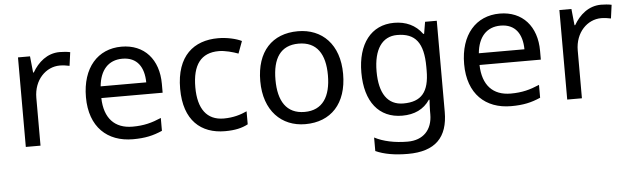

<svg xmlns="http://www.w3.org/2000/svg" viewBox="-49 -725 3752 1145"><g transform="rotate(-5 1827.0 -153.0)"><path d="M335 -546C260 -546 205 -497 171 -438H167L157 -536H85V0H173V-286C173 -394 246 -466 329 -466C347 -466 370 -463 387 -459L398 -540C380 -544 355 -546 335 -546Z M705 -546C563 -546 468 -440 468 -264C468 -85 573 10 726 10C799 10 847 -1 902 -25V-102C846 -78 798 -65 730 -65C623 -65 562 -130 559 -251H926V-304C926 -450 842 -546 705 -546ZM704 -474C793 -474 833 -412 834 -321H561C570 -417 620 -474 704 -474Z M1277 10C1338 10 1379 0 1415 -19V-97C1378 -80 1334 -66 1276 -66C1175 -66 1123 -137 1123 -266C1123 -400 1174 -469 1281 -469C1318 -469 1365 -456 1397 -444L1424 -517C1392 -533 1337 -546 1283 -546C1139 -546 1032 -463 1032 -265C1032 -75 1134 10 1277 10Z M2008 -269C2008 -446 1906 -546 1761 -546C1607 -546 1512 -446 1512 -269C1512 -91 1616 10 1758 10C1911 10 2008 -91 2008 -269ZM1603 -269C1603 -396 1650 -472 1759 -472C1868 -472 1917 -396 1917 -269C1917 -142 1868 -63 1760 -63C1651 -63 1603 -142 1603 -269Z M2337 -546C2199 -546 2117 -438 2117 -267C2117 -92 2199 10 2338 10C2411 10 2467 -16 2504 -71H2508C2507 -59 2505 -21 2505 -5V16C2505 110 2449 167 2357 167C2280 167 2210 152 2159 125V206C2210 229 2274 240 2352 240C2516 240 2592 162 2592 9V-536H2522L2510 -465H2505C2465 -520 2407 -546 2337 -546ZM2349 -472C2457 -472 2506 -413 2506 -267V-246C2506 -117 2459 -62 2351 -62C2257 -62 2208 -134 2208 -266C2208 -398 2259 -472 2349 -472Z M2969 -546C2827 -546 2732 -440 2732 -264C2732 -85 2837 10 2990 10C3063 10 3111 -1 3166 -25V-102C3110 -78 3062 -65 2994 -65C2887 -65 2826 -130 2823 -251H3190V-304C3190 -450 3106 -546 2969 -546ZM2968 -474C3057 -474 3097 -412 3098 -321H2825C2834 -417 2884 -474 2968 -474Z M3576 -546C3501 -546 3446 -497 3412 -438H3408L3398 -536H3326V0H3414V-286C3414 -394 3487 -466 3570 -466C3588 -466 3611 -463 3628 -459L3639 -540C3621 -544 3596 -546 3576 -546Z"/></g></svg>

Font: Noto Sans Mro
Style: Regular
Weight: 400
Designer: Monotype Design Team
Foundry: Monotype Imaging Inc.
Version: Version 2.001